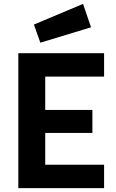

<svg xmlns="http://www.w3.org/2000/svg" viewBox="-20 -965 594 985"><path d="M74 0H514V-120H212V-283H454V-401H212V-572H514V-692H74ZM154 -839 187 -746 447 -825 406 -945Z"/></svg>

Font: RazerF5
Style: Bold
Weight: 700
Foundry: Razer Inc.
Version: Version 1.000;PS 001.001;hotconv 1.0.56